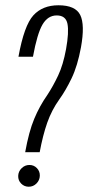

<svg xmlns="http://www.w3.org/2000/svg" viewBox="-20 -700 334 728"><path d="M75.5 -123Q89.5 -201 109.8 -249.5Q130 -298 159.5 -340Q181.5 -373.5 200.5 -413.8Q219.5 -454 230.5 -514Q242 -578 235.8 -609.8Q229.5 -641.5 195 -641.5Q161.5 -641.5 141.2 -607Q121 -572.5 105 -485H50Q71.5 -603.5 106.5 -641.8Q141.5 -680 201.5 -680Q266 -680 284.2 -643.2Q302.5 -606.5 287 -520.5Q274 -450 251.5 -403.2Q229 -356.5 204.5 -322.5Q176 -282.5 159.2 -235Q142.5 -187.5 130.5 -123ZM89 8Q72 8 60.2 -4Q48.5 -16 49 -33Q49.5 -50 62 -62.2Q74.5 -74.5 91.5 -74.5Q108.5 -74.5 120 -62.5Q131.5 -50.5 131 -33.5Q130.5 -16.5 118.2 -4.2Q106 8 89 8Z"/></svg>

Font: Anybody Condensed Light
Style: Italic
Weight: 300
Width: 3
Italic angle: -10°
Designer: Tyler Finck
Foundry: Etcetera Type Company
Version: Version 1.010; ttfautohint (v1.8.3) -l 8 -r 50 -G 200 -x 14 